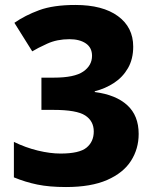

<svg xmlns="http://www.w3.org/2000/svg" viewBox="-20 -744 623 774"><path d="M517 -556Q517 -506 496 -469.5Q475 -433 440 -410Q405 -387 362 -376V-373Q447 -362 493 -320Q539 -278 539 -204Q539 -144 508 -95.5Q477 -47 412 -18.5Q347 10 246 10Q179 10 130.5 0Q82 -10 36 -29V-172Q83 -149 132.5 -137Q182 -125 224 -125Q300 -125 329 -149Q358 -173 358 -214Q358 -256 323.5 -278.5Q289 -301 196 -301H147V-431H197Q280 -431 315.5 -455.5Q351 -480 351 -519Q351 -552 326 -569Q301 -586 260 -586Q210 -586 170.5 -568Q131 -550 110 -537L38 -652Q81 -682 138 -703Q195 -724 284 -724Q394 -724 455.5 -679Q517 -634 517 -556Z"/></svg>

Font: Noto Sans Syriac ExtraBold
Style: Regular
Weight: 800
Designer: Patrick Giasson and the Monotype Design Team
Foundry: Monotype Imaging Inc.
Version: Version 3.000; ttfautohint (v1.8.4.7-5d5b)